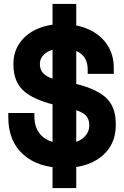

<svg xmlns="http://www.w3.org/2000/svg" viewBox="-20 -836 630 972"><path d="M366 116H246V-816H366ZM48 -514Q48 -574 80.5 -619.5Q113 -665 168.5 -689.5Q224 -714 293 -714Q369 -714 428.5 -687.5Q488 -661 522 -610.5Q556 -560 556 -492V-462H424V-482Q424 -538 390 -564Q356 -590 293 -590Q243 -590 212.5 -568Q182 -546 182 -512Q182 -482 199.5 -464.5Q217 -447 245 -438.5Q273 -430 325 -420L335 -418Q453 -394 509.5 -347.5Q566 -301 566 -212V-202Q566 -134 532.5 -85.5Q499 -37 440 -11.5Q381 14 305 14Q174 14 98 -53.5Q22 -121 22 -242V-264H154V-248Q154 -183 193 -146.5Q232 -110 309 -110Q368 -110 400 -136.5Q432 -163 432 -202Q432 -244 399 -263.5Q366 -283 291 -298L281 -300Q163 -324 105.5 -371Q48 -418 48 -508Z"/></svg>

Font: Space Grotesk Variable
Style: Regular
Weight: 400
Designer: Florian Karsten (Space Grotesk), Colophon Foundry (Space Mono)
Foundry: Florian Karsten
Version: Version 1.106